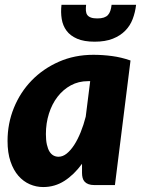

<svg xmlns="http://www.w3.org/2000/svg" viewBox="-20 -748 570 776"><path d="M10.5 0ZM444.5 0H361.5Q347 0 337.2 -3.8Q327.5 -7.5 321.8 -14Q316 -20.5 313.8 -29.5Q311.5 -38.5 311.5 -49V-86Q279.5 -42 240.5 -17Q201.5 8 154.5 8Q126.5 8 100.5 -3.2Q74.5 -14.5 54.5 -37.2Q34.5 -60 22.5 -95.2Q10.5 -130.5 10.5 -178.5Q10.5 -249 36.2 -312.2Q62 -375.5 108.2 -423Q154.5 -470.5 218 -498.5Q281.5 -526.5 357.5 -526.5Q394.5 -526.5 432.5 -521.5Q470.5 -516.5 507.5 -503.5ZM216.5 -114.5Q233.5 -114.5 249.5 -127.2Q265.5 -140 279.8 -162Q294 -184 306 -213.5Q318 -243 326.5 -276.5L344.5 -420H335.5Q297.5 -420 266.2 -403Q235 -386 212.5 -356.8Q190 -327.5 177.8 -288.8Q165.5 -250 165.5 -206Q165.5 -181 169.5 -163.5Q173.5 -146 180.2 -135.2Q187 -124.5 196.2 -119.5Q205.5 -114.5 216.5 -114.5ZM362.5 -579.5Q319.5 -579.5 291.8 -591.5Q264 -603.5 249 -623.8Q234 -644 229.5 -671Q225 -698 228.5 -728.5H328Q326.5 -715 327.2 -704.5Q328 -694 333 -687.2Q338 -680.5 347.8 -677Q357.5 -673.5 373.5 -673.5Q389 -673.5 399.5 -677Q410 -680.5 416.2 -687.2Q422.5 -694 426 -704.5Q429.5 -715 431 -728.5H530Q526.5 -698 516.2 -671Q506 -644 486 -623.8Q466 -603.5 435.8 -591.5Q405.5 -579.5 362.5 -579.5Z"/></svg>

Font: Lato Black
Style: Italic
Weight: 900
Italic angle: -7°
Designer: Lukasz Dziedzic
Foundry: tyPoland Lukasz Dziedzic
Version: Version 2.007; 2014-02-27